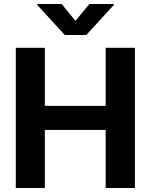

<svg xmlns="http://www.w3.org/2000/svg" viewBox="-20 -948 760 968"><path d="M59.6 -707H206.1V-414.1H512.7V-707H660.2V0H512.7V-293H206.1V0H59.6ZM360.4 -842.8 430.7 -927.7H553.7V-922.9L415 -771.5H306.6L168 -922.9V-927.7H291Z"/></svg>

Font: Pretendard
Style: Bold
Weight: 700
Designer: Base glyphs from Inter by Rasmus Andersson; Hangeul glyphs from Noto Sans CJK(Source Han Sans) by Jang Soo-young and Kan
Foundry: Kil Hyung-jin
Version: Version 1.309